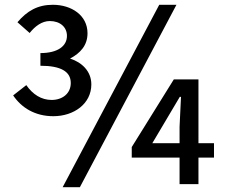

<svg xmlns="http://www.w3.org/2000/svg" viewBox="-20 -770 943 803"><path d="M53 -677 104 -632C127 -661 156 -682 188 -682C231 -682 260 -657 260 -620C260 -577 221 -548 149 -548V-495C234 -495 276 -471 276 -423C276 -378 240 -352 196 -352C153 -352 117 -375 90 -414L35 -371C70 -319 127 -284 203 -284C289 -284 362 -336 362 -417C362 -473 321 -510 273 -525C316 -548 346 -580 346 -631C346 -706 279 -750 201 -750C137 -750 93 -724 53 -677ZM718 -750H646L242 13H314ZM875 -111V-171H810V-438H707L531 -155V-111H731V0H810V-111ZM731 -171H617L732 -365H737L731 -240Z"/></svg>

Font: Spoqa Han Sans Neo Medium
Style: Regular
Weight: 500
Designer: [Spoqa Han Sans Neo] Dong-huui Kim ___ Younghwa Kang ___ Yujin Lee ___ [Noto Sans] Ryoko NISHIZUKA ____ (kana & ideograp
Foundry: Spoqa (http://www.spoqa-han-sans.com)
Version: Version 1.100;hotconv 1.0.109;makeotfexe 2.5.65596